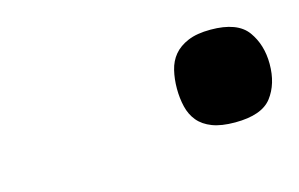

<svg xmlns="http://www.w3.org/2000/svg" viewBox="-36 -490 421 270"><g transform="rotate(-15 174.5 -355.5)"><path d="M214 -355Q214 -369 217 -381.5Q220 -394 227.5 -403Q235 -412 248 -417.5Q261 -423 281 -423Q320 -423 334.5 -403Q349 -383 349 -355Q349 -326 334.5 -307Q320 -288 281 -288Q261 -288 248 -293Q235 -298 227.5 -307Q220 -316 217 -328.5Q214 -341 214 -355Z"/></g></svg>

Font: Warnes
Style: Regular
Weight: 400
Designer: Eduardo Rodriguez Tunni
Foundry: Eduardo Rodriguez Tunni
Version: Version 1.001